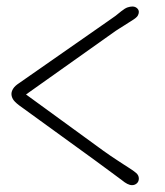

<svg xmlns="http://www.w3.org/2000/svg" viewBox="-20 -550 497 580"><path d="M37.6 -231.9Q22.9 -243.2 18.8 -251Q14.6 -258.8 14.6 -266.1Q14.6 -273.9 19.8 -282.2Q24.9 -290.5 37.6 -298.8L305.2 -485.4Q320.3 -495.6 329.1 -502.2Q337.9 -508.8 345.7 -515.6Q357.9 -525.4 365.7 -527.8Q373.5 -530.3 379.9 -530.3Q388.2 -530.3 393.8 -525.4Q399.4 -520.5 399.4 -513.7Q399.4 -508.3 396 -502.4Q392.6 -496.6 378.4 -487.8Q374.5 -485.4 368.7 -481.7Q362.8 -478 356 -473.6Q349.1 -469.2 342 -464.8Q335 -460.4 329.1 -456.5L58.6 -264.6L292 -94.7Q302.7 -86.9 314 -79.3Q325.2 -71.8 335.7 -64.9Q346.2 -58.1 354.7 -52.5Q363.3 -46.9 368.7 -43.5Q382.8 -34.7 391.1 -27.6Q399.4 -20.5 399.4 -10.7Q399.4 -1.5 393.3 3.9Q387.2 9.3 378.9 9.3Q372.1 9.3 364.5 5.4Q356.9 1.5 348.6 -5.4Q337.9 -13.7 318.4 -27.8Q298.8 -42 264.6 -67.4L37.6 -231.9Z"/></svg>

Font: Limelight
Style: Regular
Weight: 400
Designer: Nicole Fally with help from Eben Sorkin
Foundry: Nicole Fally with help from Eben Sorkin
Version: Version 1.002